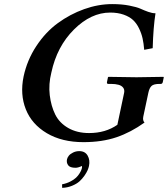

<svg xmlns="http://www.w3.org/2000/svg" viewBox="-20 -678 812 929"><path d="M363.8 53.2Q391.6 53.2 404.1 75Q416.5 96.7 410.6 125Q408.7 134.3 403.8 145.8Q398.9 157.2 388.4 172.4Q377.9 187.5 364.3 199.7Q350.6 211.9 328.6 220.9Q306.6 230 280.8 231L280.3 213.9Q302.7 209.5 320.6 200.2Q338.4 190.9 348.1 181.6Q357.9 172.4 364.7 161.1Q371.6 149.9 373.5 144.3Q375.5 138.7 376.5 134.8Q377.4 130.9 376.5 125Q357.9 133.8 345.7 133.8Q318.4 133.8 309.6 121.3Q300.8 108.9 304.2 92.8Q306.2 84 313 75.4Q319.8 66.9 333.5 60.1Q347.2 53.2 363.8 53.2ZM697.8 -229 673.3 -113.8Q669.4 -95.2 679.2 -85Q613.3 -37.6 543.5 -13.9Q473.6 9.8 383.8 9.8Q279.8 9.8 206.8 -33.4Q133.8 -76.7 105 -148.9Q76.2 -221.2 94.2 -308.1Q111.3 -387.7 155.8 -455.1Q200.2 -522.5 259.5 -565.9Q318.8 -609.4 387.2 -633.8Q455.6 -658.2 522.9 -658.2Q568.8 -658.2 605.2 -651.1Q641.6 -644 659.4 -636Q677.2 -627.9 696.8 -620.8Q716.3 -613.8 732.4 -613.8Q721.7 -546.9 718.8 -444.8L677.7 -437Q675.3 -467.8 669.9 -491.9Q664.6 -516.1 652.8 -540.5Q641.1 -564.9 623.8 -581.1Q606.4 -597.2 578.1 -607.2Q549.8 -617.2 513.2 -617.2Q420.4 -617.2 337.9 -535.2Q255.4 -453.1 228.5 -327.1Q214.4 -270.5 220.7 -217.5Q227.1 -164.6 247.3 -123.8Q267.6 -83 310.3 -58.6Q353 -34.2 411.1 -34.2Q490.7 -34.2 547.9 -74.2L580.6 -229Q583.5 -244.1 575.9 -253.9Q568.4 -263.7 553.5 -267.8Q538.6 -272 517.6 -272H503.9Q496.1 -272 497.6 -280.8L502.4 -304.2L504.9 -306.2Q601.6 -304.2 640.6 -304.2L771 -306.2L772.5 -304.2L767.6 -280.8Q765.6 -272 757.8 -272H752Q723.6 -272 713.1 -262Q702.6 -252 697.8 -229Z"/></svg>

Font: Linux Libertine Slanted
Style: Semibold Slanted
Weight: 600
Designer: Philipp H. Poll
Foundry: Philipp H. Poll
Version: Version 5.1.1